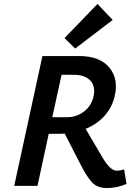

<svg xmlns="http://www.w3.org/2000/svg" viewBox="-20 -942 699 973"><path d="M551 -841 361 -696 307 -749 474 -922ZM609 -84 621 -10Q573 11 523 11Q474 11 447.5 -16.5Q421 -44 389 -107L308 -265Q302 -264 289 -264H227L170 0H52L195 -658H381Q487 -658 535 -598.5Q583 -539 560 -450Q546 -394 507.5 -352.5Q469 -311 414 -289L500 -143Q539 -77 571 -77Q591 -77 609 -84ZM245 -348H320Q367 -348 404 -375.5Q441 -403 453 -449Q466 -503 438.5 -533Q411 -563 353 -563H292Z"/></svg>

Font: EauTest
Style: Bold Italic
Weight: 700
Italic angle: -12°
Designer: Christian Thalmann (Catharsis Fonts)
Version: Version 0.001;PS 000.001;hotconv 1.0.88;makeotf.lib2.5.64775